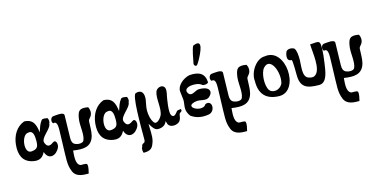

<svg xmlns="http://www.w3.org/2000/svg" viewBox="-107 -1509 4819 2440"><g transform="rotate(-15 2303.0 -289.5)"><path d="M201 -370C267 -385 274 -308 274 -249C274 -166 260 -137 182 -129C73 -117 106 -370 201 -370ZM490 -417C503 -428 496 -476 484 -485C462 -488 424 -499 408 -481C374 -439 362 -390 343 -336C330 -439 306 -518 187 -521C83 -483 22 -383 10 -261C-2 -131 36 -37 153 -7C251 18 295 -18 327 -82C367 43 478 -1 517 -91C534 -127 519 -203 471 -168C424 -133 390 -131 366 -189C333 -263 490 -338 490 -417Z M705 -463C705 -512 597 -492 558 -489C525 -481 513 -428 538 -403C589 -420 592 -353 592 -309L588 -164C582 85 569 150 610 248C646 333 745 331 809 331C814 297 833 253 822 213C816 193 742 204 735 199C670 172 690 54 693 -3C819 16 933 17 970 -124C984 -181 981 -245 985 -310C987 -346 1036 -357 1036 -423C1036 -447 1029 -469 1020 -485C904 -506 880 -472 866 -355C858 -270 883 -160 852 -91C836 -57 769 -63 738 -78C707 -94 698 -122 698 -164C699 -264 704 -363 705 -463Z M1245 -370C1311 -385 1318 -308 1318 -249C1318 -166 1304 -137 1226 -129C1117 -117 1150 -370 1245 -370ZM1534 -417C1547 -428 1540 -476 1528 -485C1506 -488 1468 -499 1452 -481C1418 -439 1406 -390 1387 -336C1374 -439 1350 -518 1231 -521C1127 -483 1066 -383 1054 -261C1042 -131 1080 -37 1197 -7C1295 18 1339 -18 1371 -82C1411 43 1522 -1 1561 -91C1578 -127 1563 -203 1515 -168C1468 -133 1434 -131 1410 -189C1377 -263 1534 -338 1534 -417Z M1707 -83C1735 -34 1764 13 1807 13C1857 13 1905 -4 1925 -60L1940 -13C1970 38 2061 28 2094 -13C2112 -38 2113 -63 2120 -96C2125 -128 2166 -112 2153 -158C2134 -155 2106 -157 2095 -142C2083 -128 2071 -109 2053 -100C2035 -90 2016 -104 2011 -120C1986 -160 2020 -346 2025 -369C2033 -402 2044 -455 2023 -482C1989 -522 1923 -492 1910 -453C1878 -364 1921 -231 1881 -143C1871 -122 1809 -36 1773 -89C1744 -130 1733 -183 1731 -246C1731 -298 1745 -343 1752 -390C1761 -467 1736 -528 1651 -502C1601 -487 1604 -107 1604 99C1604 157 1557 122 1554 181C1538 188 1544 245 1552 257C1655 257 1673 224 1699 145C1718 76 1705 -18 1707 -83Z M2512 -895C2488 -852 2468 -730 2457 -675C2453 -653 2471 -634 2489 -640C2501 -644 2532 -699 2538 -711C2619 -862 2629 -946 2512 -895ZM2369 -546C2281 -528 2193 -449 2201 -376L2214 -261C2214 -185 2180 -135 2244 -47C2304 -3 2378 18 2476 1C2520 -6 2549 -46 2547 -92C2545 -133 2512 -157 2469 -137C2436 -73 2314 -105 2294 -150C2280 -182 2329 -198 2368 -203C2424 -211 2485 -174 2531 -207C2555 -225 2587 -263 2565 -300C2547 -331 2488 -345 2434 -342C2385 -339 2329 -271 2290 -331C2233 -424 2440 -437 2492 -385C2504 -373 2555 -372 2574 -396C2569 -515 2497 -555 2369 -546Z M2789 -463C2789 -512 2681 -492 2642 -489C2609 -481 2597 -428 2622 -403C2673 -420 2676 -353 2676 -309L2672 -164C2666 85 2653 150 2694 248C2730 333 2829 331 2893 331C2898 297 2917 253 2906 213C2900 193 2826 204 2819 199C2754 172 2774 54 2777 -3C2903 16 3017 17 3054 -124C3068 -181 3065 -245 3069 -310C3071 -346 3120 -357 3120 -423C3120 -447 3113 -469 3104 -485C2988 -506 2964 -472 2950 -355C2942 -270 2967 -160 2936 -91C2920 -57 2853 -63 2822 -78C2791 -94 2782 -122 2782 -164C2783 -264 2788 -363 2789 -463Z M3311 -393C3417 -509 3510 -279 3470 -140C3422 -50 3325 -60 3296 -103C3249 -173 3262 -341 3311 -393ZM3355 -529C3248 -532 3138 -384 3153 -255C3150 -86 3235 4 3404 7C3680 12 3647 -577 3355 -529Z M3634 -507C3634 -507 3589 -395 3673 -395C3686 -395 3686 -215 3686 -196C3686 -34 3764 2 3931 2C4039 2 4052 -156 4066 -245C4075 -305 4085 -388 4085 -459C4085 -558 4046 -527 3952 -527C3952 -428 4003 -179 3902 -123C3883 -112 3856 -113 3822 -125C3742 -152 3774 -297 3774 -371C3774 -431 3771 -490 3746 -525C3712 -548 3647 -548 3634 -507Z M4267 -463C4267 -512 4159 -492 4120 -489C4087 -481 4075 -428 4100 -403C4151 -420 4154 -353 4154 -309L4150 -164C4144 85 4131 150 4172 248C4208 333 4307 331 4371 331C4376 297 4395 253 4384 213C4378 193 4304 204 4297 199C4232 172 4252 54 4255 -3C4381 16 4495 17 4532 -124C4546 -181 4543 -245 4547 -310C4549 -346 4598 -357 4598 -423C4598 -447 4591 -469 4582 -485C4466 -506 4442 -472 4428 -355C4420 -270 4445 -160 4414 -91C4398 -57 4331 -63 4300 -78C4269 -94 4260 -122 4260 -164C4261 -264 4266 -363 4267 -463Z"/></g></svg>

Font: Philokalia
Style: Regular
Weight: 400
Version: Version 001.010